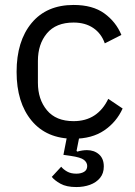

<svg xmlns="http://www.w3.org/2000/svg" viewBox="-20 -548 543 775"><path d="M277 12Q168 12 107.5 -61Q47 -134 47 -258Q47 -382 107.5 -455Q168 -528 277 -528Q354 -528 401 -494Q448 -460 470 -407L403 -373Q389 -413 356.5 -435Q324 -457 277 -457Q206 -457 169.5 -413.5Q133 -370 133 -302V-214Q133 -147 169.5 -103Q206 -59 277 -59Q326 -59 361 -82Q396 -105 417 -149L475 -110Q450 -55 400.5 -21.5Q351 12 277 12ZM288 207Q248 207 224 193.5Q200 180 189 166L227 125Q236 136 251 144.5Q266 153 288 153Q307 153 319.5 145.5Q332 138 332 122Q332 108 319 97.5Q306 87 264 81L236 77L255 -20H305L289 61L292 64Q302 61 312 59.5Q322 58 331 58Q360 58 379.5 75Q399 92 399 124Q399 152 383.5 170.5Q368 189 343 198Q318 207 288 207Z"/></svg>

Font: IBM Plex Sans Var
Style: Regular
Weight: 400
Designer: Mike Abbink, Paul van der Laan, Pieter van Rosmalen
Foundry: Bold Monday
Version: Version 3.000